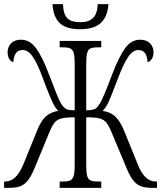

<svg xmlns="http://www.w3.org/2000/svg" viewBox="-20 -913 783 933"><path d="M0 -31H6Q31 -31 52.5 -50Q74 -69 93 -113L160 -278Q179 -326 203 -347.5Q227 -369 263 -374Q247 -391 235 -416.5Q223 -442 201 -499Q190 -529 188 -534Q162 -604 139.5 -637Q117 -670 90 -670Q48 -670 45 -611Q33 -614 25 -626.5Q17 -639 17 -659Q17 -685 34 -702.5Q51 -720 82 -720Q126 -720 156.5 -677Q187 -634 217 -554Q236 -504 252 -464Q268 -424 277 -409Q289 -391 300.5 -384Q312 -377 343 -377V-606Q343 -640 338 -656Q333 -672 321.5 -677.5Q310 -683 287 -683H270V-714H472V-683H454Q431 -683 419.5 -677.5Q408 -672 403.5 -655.5Q399 -639 399 -604V-377Q421 -377 433 -380.5Q445 -384 450.5 -390Q456 -396 465 -409Q481 -434 526 -554Q557 -635 587 -677.5Q617 -720 661 -720Q692 -720 709 -702.5Q726 -685 726 -659Q726 -639 717.5 -626.5Q709 -614 697 -611Q694 -670 653 -670Q626 -670 603.5 -637.5Q581 -605 554 -534L543 -506Q521 -447 508.5 -419.5Q496 -392 479 -374Q516 -369 539.5 -347.5Q563 -326 583 -278L650 -113Q682 -31 737 -31H743V0H722Q688 0 667 -7Q646 -14 629 -34.5Q612 -55 595 -96L523 -268Q509 -302 497 -317Q485 -332 464 -337.5Q443 -343 399 -343V-111Q399 -75 403.5 -58.5Q408 -42 419.5 -36.5Q431 -31 454 -31H472V0H270V-31H287Q311 -31 322 -36.5Q333 -42 338 -58.5Q343 -75 343 -110V-343Q300 -343 278.5 -337.5Q257 -332 245 -317Q233 -302 219 -268L148 -96Q131 -55 114 -34.5Q97 -14 76 -7Q55 0 20 0H0ZM235 -893H286Q288 -843 307.5 -824Q327 -805 371 -805Q411 -805 432 -825.5Q453 -846 455 -893H507Q503 -833 470.5 -802Q438 -771 369 -771Q301 -771 270 -801Q239 -831 235 -893Z"/></svg>

Font: Noto Serif CondLight
Style: Regular
Weight: 300
Width: 3
Designer: Monotype Design Team
Foundry: Monotype Imaging Inc.
Version: Version 1.001